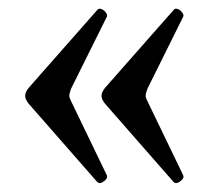

<svg xmlns="http://www.w3.org/2000/svg" viewBox="-20 -430 472 435"><path d="M200 -18 45 -195Q37 -205 37 -213Q37 -221 45 -231L200 -407Q205 -414 216 -406Q225 -397 222 -392L141 -229Q140 -225 138.5 -221Q137 -217 137 -214Q137 -209 140 -203L222 -33Q225 -26 215 -19Q206 -12 200 -18ZM373 -18 218 -195Q210 -205 210 -213Q210 -221 218 -231L373 -407Q378 -414 389 -406Q398 -397 395 -392L314 -229Q313 -225 311.5 -221Q310 -217 310 -214Q310 -209 313 -203L395 -33Q398 -26 388 -19Q379 -12 373 -18Z"/></svg>

Font: Junicode VF
Style: Regular
Weight: 400
Designer: Peter S. Baker
Version: Version 2.213